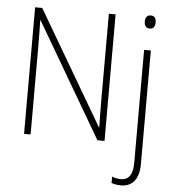

<svg xmlns="http://www.w3.org/2000/svg" viewBox="-62 -782 970 1079"><g transform="rotate(5 423.0 -242.0)"><path d="M714 -688C714 -667 723 -651 744 -651C766 -651 775 -666 775 -688C775 -709 768 -725 744 -725C722 -725 714 -709 714 -688ZM547 0V-714H509V-221C509 -178 510 -120 511 -73H509L133 -714H93V0H130V-497C130 -553 129 -597 128 -644H130L507 0ZM660 241C720 241 762 202 762 113V-529H724V110C724 173 702 206 657 206C640 206 623 203 607 196V232C620 237 638 241 660 241Z"/></g></svg>

Font: Noto Sans SemiCondensed ExtraLight
Style: Regular
Weight: 200
Width: 4
Designer: Monotype Design Team
Foundry: Monotype Imaging Inc.
Version: Version 2.013